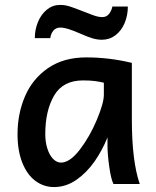

<svg xmlns="http://www.w3.org/2000/svg" viewBox="-20 -738 625 770"><path d="M411.1 -152.8V-187Q390.6 -135.7 359.4 -90.8Q328.1 -45.9 286.4 -16.8Q244.6 12.2 196.8 12.2Q155.3 12.2 122.1 -12.5Q88.9 -37.1 69.6 -85.2Q50.3 -133.3 50.3 -200.2Q50.3 -281.7 80.3 -351.8Q110.4 -421.9 172.6 -464.8Q234.9 -507.8 326.2 -507.8Q418.5 -507.8 508.8 -485.8V-258.8Q508.8 -91.3 540.5 0H435.1Q425.3 -19 418.2 -69.1Q411.1 -119.1 411.1 -152.8ZM313 -415.5Q232.4 -415.5 197 -354.7Q161.6 -293.9 161.6 -200.2Q161.6 -167.5 170.2 -141.4Q178.7 -115.2 193.1 -100.6Q207.5 -85.9 224.6 -85.9Q260.3 -85.9 300.3 -138.2Q340.3 -190.4 368.4 -257.6Q396.5 -324.7 396.5 -357.9V-406.2Q380.4 -410.2 361.8 -412.8Q343.3 -415.5 313 -415.5ZM220.7 -718.3Q240.2 -718.3 258.3 -712.6Q276.4 -707 313.5 -692.4L326.2 -687.5Q352.1 -677.2 364.7 -673.3Q377.4 -669.4 390.6 -669.4Q406.7 -669.4 417 -681.9Q427.2 -694.3 430.7 -711.9H492.7Q492.7 -675.8 479.7 -645.3Q466.8 -614.7 443.1 -596.7Q419.4 -578.6 388.7 -578.6Q369.6 -578.6 350.3 -584.5Q331.1 -590.3 303.7 -602.5Q273.4 -615.7 254.6 -621.6Q235.8 -627.4 221.7 -627.4Q204.6 -627.4 194.3 -615.5Q184.1 -603.5 181.6 -585H119.6Q119.6 -619.1 132.3 -649.9Q145 -680.7 168.2 -699.5Q191.4 -718.3 220.7 -718.3Z"/></svg>

Font: Lesson One Medium
Style: Regular
Weight: 500
Designer: But Ko, Victor Gaultney, Annie Olsen, Julie Remington, Don Collingsworth, Eric Hays, Becca Hirsbrunner
Version: Version 1.100